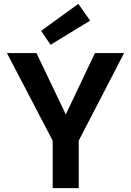

<svg xmlns="http://www.w3.org/2000/svg" viewBox="-20 -975 680 995"><path d="M253 0V-246L16 -700H169L321 -382L472 -700H623L388 -246V0ZM242 -743 193 -815 386 -955 447 -868Z"/></svg>

Font: DM Sans 9pt
Style: Bold
Weight: 700
Designer: Colophon Foundry, Jonny Pinhorn
Foundry: Colophon Foundry
Version: Version 4.004;gftools[0.9.30]